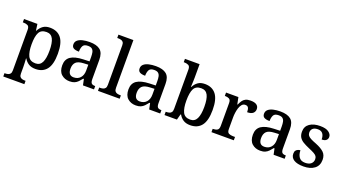

<svg xmlns="http://www.w3.org/2000/svg" viewBox="-69 -1480 4372 2439"><g transform="rotate(20 2117.0 -260.0)"><path d="M17 240V195H26Q46 195 64 190Q82 185 93.5 170.5Q105 156 105 125V-422Q105 -467 82 -479Q59 -491 27 -491H15V-536H196L208 -449H212Q235 -493 271 -519.5Q307 -546 365 -546Q465 -546 517.5 -479.5Q570 -413 570 -268Q570 -123 517.5 -56Q465 11 367 11Q309 11 272.5 -13Q236 -37 214 -75H210Q212 -48 213.5 -14Q215 20 215 40V129Q215 158 226.5 172Q238 186 256 190.5Q274 195 294 195H302V240ZM342 -56Q404 -56 430.5 -110Q457 -164 457 -269Q457 -373 430.5 -426Q404 -479 342 -479Q269 -479 242 -426.5Q215 -374 215 -268Q215 -164 242 -110Q269 -56 342 -56Z M827 10Q761 10 716.5 -29.5Q672 -69 672 -151Q672 -231 728 -269.5Q784 -308 899 -312L981 -315V-373Q981 -409 975.5 -436Q970 -463 952 -478.5Q934 -494 897 -494Q844 -494 828 -463Q812 -432 812 -385Q764 -385 739 -399.5Q714 -414 714 -449Q714 -484 739 -505.5Q764 -527 806.5 -537Q849 -547 901 -547Q996 -547 1043.5 -508Q1091 -469 1091 -375V-117Q1091 -75 1105 -60Q1119 -45 1153 -45H1156V0H1007L990 -81H981Q960 -54 940 -33.5Q920 -13 894 -1.5Q868 10 827 10ZM859 -55Q915 -55 948 -92Q981 -129 981 -191V-270L922 -267Q845 -264 815 -233.5Q785 -203 785 -146Q785 -55 859 -55Z M1210 0V-45H1223Q1243 -45 1261 -50Q1279 -55 1290.5 -69.5Q1302 -84 1302 -115V-649Q1302 -678 1290.5 -692Q1279 -706 1261 -710.5Q1243 -715 1223 -715H1210V-760H1412V-115Q1412 -84 1423 -69.5Q1434 -55 1452 -50Q1470 -45 1491 -45H1503V0Z M1722 10Q1656 10 1611.5 -29.5Q1567 -69 1567 -151Q1567 -231 1623 -269.5Q1679 -308 1794 -312L1876 -315V-373Q1876 -409 1870.5 -436Q1865 -463 1847 -478.5Q1829 -494 1792 -494Q1739 -494 1723 -463Q1707 -432 1707 -385Q1659 -385 1634 -399.5Q1609 -414 1609 -449Q1609 -484 1634 -505.5Q1659 -527 1701.5 -537Q1744 -547 1796 -547Q1891 -547 1938.5 -508Q1986 -469 1986 -375V-117Q1986 -75 2000 -60Q2014 -45 2048 -45H2051V0H1902L1885 -81H1876Q1855 -54 1835 -33.5Q1815 -13 1789 -1.5Q1763 10 1722 10ZM1754 -55Q1810 -55 1843 -92Q1876 -129 1876 -191V-270L1817 -267Q1740 -264 1710 -233.5Q1680 -203 1680 -146Q1680 -55 1754 -55Z M2458 10Q2400 10 2363 -14.5Q2326 -39 2305 -78H2298L2277 0H2109V-45H2116Q2138 -45 2156.5 -50Q2175 -55 2186 -70Q2197 -85 2197 -116V-647Q2197 -691 2172.5 -703Q2148 -715 2116 -715H2109V-760H2307V-580Q2307 -563 2306 -537.5Q2305 -512 2304 -488Q2303 -464 2302 -452H2307Q2329 -495 2365 -521Q2401 -547 2459 -547Q2557 -547 2609.5 -480Q2662 -413 2662 -269Q2662 -124 2609.5 -57Q2557 10 2458 10ZM2434 -57Q2496 -57 2522.5 -112Q2549 -167 2549 -270Q2549 -376 2522.5 -428Q2496 -480 2433 -480Q2361 -480 2334 -428Q2307 -376 2307 -269Q2307 -166 2334 -111.5Q2361 -57 2434 -57Z M2744 0V-45H2747Q2781 -45 2804.5 -57.5Q2828 -70 2828 -117V-423Q2828 -467 2805 -479Q2782 -491 2749 -491H2746V-536H2913L2932 -443H2937Q2950 -473 2965.5 -496.5Q2981 -520 3006.5 -533.5Q3032 -547 3075 -547Q3131 -547 3158 -527Q3185 -507 3185 -471Q3185 -436 3160.5 -414.5Q3136 -393 3083 -393Q3083 -434 3071.5 -453.5Q3060 -473 3031 -473Q3003 -473 2985 -452Q2967 -431 2957 -399Q2947 -367 2942.5 -333Q2938 -299 2938 -273V-112Q2938 -68 2961.5 -56.5Q2985 -45 3017 -45H3046V0Z M3404 10Q3338 10 3293.5 -29.5Q3249 -69 3249 -151Q3249 -231 3305 -269.5Q3361 -308 3476 -312L3558 -315V-373Q3558 -409 3552.5 -436Q3547 -463 3529 -478.5Q3511 -494 3474 -494Q3421 -494 3405 -463Q3389 -432 3389 -385Q3341 -385 3316 -399.5Q3291 -414 3291 -449Q3291 -484 3316 -505.5Q3341 -527 3383.5 -537Q3426 -547 3478 -547Q3573 -547 3620.5 -508Q3668 -469 3668 -375V-117Q3668 -75 3682 -60Q3696 -45 3730 -45H3733V0H3584L3567 -81H3558Q3537 -54 3517 -33.5Q3497 -13 3471 -1.5Q3445 10 3404 10ZM3436 -55Q3492 -55 3525 -92Q3558 -129 3558 -191V-270L3499 -267Q3422 -264 3392 -233.5Q3362 -203 3362 -146Q3362 -55 3436 -55Z M3989 10Q3904 10 3859 -18.5Q3814 -47 3814 -99Q3814 -128 3826 -143Q3838 -158 3855 -164Q3872 -170 3885 -170Q3885 -115 3910.5 -78Q3936 -41 3993 -41Q4046 -41 4073 -65Q4100 -89 4100 -126Q4100 -150 4089.5 -166Q4079 -182 4052 -197Q4025 -212 3977 -232Q3925 -254 3890.5 -275.5Q3856 -297 3839 -326.5Q3822 -356 3822 -400Q3822 -471 3875.5 -508.5Q3929 -546 4017 -546Q4095 -546 4133 -518Q4171 -490 4171 -454Q4171 -425 4151 -408Q4131 -391 4091 -391Q4091 -441 4069.5 -469Q4048 -497 4004 -497Q3958 -497 3935.5 -476.5Q3913 -456 3913 -422Q3913 -397 3925.5 -380.5Q3938 -364 3965.5 -349.5Q3993 -335 4041 -317Q4116 -287 4153.5 -251Q4191 -215 4191 -152Q4191 -73 4136 -31.5Q4081 10 3989 10Z"/></g></svg>

Font: Noto Serif Toto Medium
Style: Regular
Weight: 500
Designer: Monotype Design Team
Foundry: Monotype Imaging Inc.
Version: Version 2.001; ttfautohint (v1.8.4.7-5d5b)